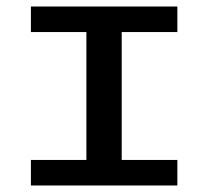

<svg xmlns="http://www.w3.org/2000/svg" viewBox="-20 -570 640 590"><path d="M75 -78.5H245.5V-471.5H75V-550H525V-471.5H354V-78.5H525V0H75Z"/></svg>

Font: JuliaMono Medium
Style: Regular
Weight: 500
Monospace: yes
Designer: cormullion
Foundry: corm
Version: Version 0.054; ttfautohint (v1.8.4)